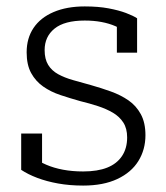

<svg xmlns="http://www.w3.org/2000/svg" viewBox="-20 -567 518 598"><path d="M376 -139Q376 -167 364 -185.5Q352 -204 331.5 -216Q311 -228 285 -236.5Q259 -245 230 -252Q198 -261 168 -271Q138 -281 114.5 -297.5Q91 -314 77 -339.5Q63 -365 63 -404Q63 -448 84.5 -480Q106 -512 147 -529.5Q188 -547 244 -547Q286 -547 318 -541Q350 -535 372.5 -526.5Q395 -518 407 -510V-403H344V-498Q350 -497 354.5 -494Q359 -491 362.5 -487Q366 -483 368.5 -477.5Q371 -472 372 -465Q359 -477 339.5 -485.5Q320 -494 296 -498.5Q272 -503 244 -503Q181 -503 150 -478Q119 -453 119 -411Q119 -383 130 -365Q141 -347 161 -336Q181 -325 207.5 -317.5Q234 -310 263 -302Q295 -293 325.5 -282Q356 -271 380 -254.5Q404 -238 418.5 -211.5Q433 -185 433 -146Q433 -101 411 -65.5Q389 -30 345.5 -9.5Q302 11 239 11Q197 11 161 4.5Q125 -2 96 -13Q67 -24 46 -38V-151H111V-27Q101 -33 95 -39.5Q89 -46 86.5 -52.5Q84 -59 83 -65.5Q82 -72 83 -77Q101 -64 124 -54Q147 -44 176 -38.5Q205 -33 239 -33Q284 -33 314 -45Q344 -57 360 -81Q376 -105 376 -139Z"/></svg>

Font: Roboto Serif SemiCondensed ExtraLight
Style: Regular
Weight: 250
Width: 4
Designer: Greg Gazdowicz
Foundry: Commercial Type
Version: Version 1.007